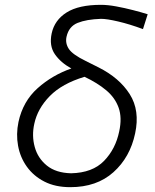

<svg xmlns="http://www.w3.org/2000/svg" viewBox="-20 -765 642 795"><path d="M271 10Q209 10 164 -13Q119 -36 91.2 -74.8Q63.5 -113.5 54.8 -161.5Q46 -209.5 56.5 -260Q75 -345.5 135.8 -399.8Q196.5 -454 275.5 -481.5Q231.5 -505.5 207.2 -540.5Q183 -575.5 194 -627Q206 -682 256 -713.5Q306 -745 398 -745Q426 -745 461.2 -738.5Q496.5 -732 531.2 -723Q566 -714 591.5 -706L572 -644.5Q516.5 -665 469.5 -676Q422.5 -687 398.5 -687Q338 -685 301.5 -670.2Q265 -655.5 255.5 -613Q249.5 -586 265 -562.5Q280.5 -539 335 -512.5L388 -486Q474.5 -442.5 517.2 -375Q560 -307.5 539.5 -212.5Q518.5 -113.5 449.5 -51.8Q380.5 10 271 10ZM122 -252.5Q111 -203 123.8 -156.5Q136.5 -110 174 -79.5Q211.5 -49 274.5 -47.5Q363 -49.5 410.8 -98.8Q458.5 -148 473.5 -220.5Q486 -277.5 471.2 -319Q456.5 -360.5 419.8 -391.2Q383 -422 330 -447Q237 -419 186.2 -367.2Q135.5 -315.5 122 -252.5Z"/></svg>

Font: Commissioner Flair Light
Style: Italic
Weight: 300
Italic angle: -12°
Designer: Kostas Bartsokas
Foundry: Kostas Bartsokas
Version: Version 1.000; ttfautohint (v1.8.3)